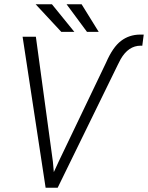

<svg xmlns="http://www.w3.org/2000/svg" viewBox="-20 -884 697 904"><path d="M224.6 -863.8H147.9L268.6 -733.9H330.1ZM364.3 -863.8H293.5L389.6 -733.9H444.8ZM148.9 -710.9H86.4L194.8 0H251.5L534.2 -578.1L547.9 -605C572.3 -647.5 603.5 -668.9 642.6 -668.9C643.1 -668.9 644 -668.9 645 -668.9L649.9 -668.5L656.7 -721.2H638.7C605 -720.7 575.2 -710.9 549.8 -691.4C523.9 -671.9 500.5 -637.7 479.5 -589.4L257.3 -125.5L233.4 -73.7L229 -123Z"/></svg>

Font: Roboto Light
Style: Italic
Weight: 300
Italic angle: -12°
Designer: Google
Version: Version 2.137; 2017